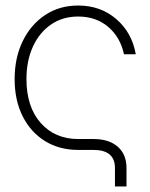

<svg xmlns="http://www.w3.org/2000/svg" viewBox="-20 -545 546 698"><path d="M397.9 132.8V65.9Q397.9 0 319.8 0H264.2Q195.8 0 143.8 -32Q91.8 -64 62.5 -122.1Q33.2 -180.2 33.2 -257.3Q33.2 -335 62.5 -395.3Q91.8 -455.6 143.8 -490.2Q195.8 -524.9 264.2 -524.9Q345.7 -524.9 402.8 -475.6Q460 -426.3 473.6 -347.7H430.7Q417.5 -409.7 373.3 -447.3Q329.1 -484.9 264.2 -484.9Q208 -484.9 165.8 -456.1Q123.5 -427.2 99.9 -376Q76.2 -324.7 76.2 -257.3Q76.2 -156.7 127.9 -98.1Q179.7 -39.6 264.2 -39.6H319.8Q376 -39.6 408 -11.7Q439.9 16.1 439.9 65.9V132.8Z"/></svg>

Font: Inter Display ExtraLight
Style: Regular
Weight: 200
Designer: Rasmus Andersson
Foundry: rsms
Version: Version 4.000;git-a52131595